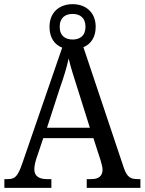

<svg xmlns="http://www.w3.org/2000/svg" viewBox="-20 -903 695 923"><path d="M1 0H227V-42H205C166 -42 145 -58 145 -89C145 -103 149 -122 154 -138L188 -239H429L464 -131C469 -114 473 -98 473 -87C473 -57 454 -42 419 -42H397V0H655V-42H642C607 -42 591 -52 576 -94L381 -676C417 -691 440 -724 440 -774C440 -845 391 -883 329 -883C267 -883 218 -845 218 -774C218 -722 242 -688 279 -674L88 -120C66 -56 53 -42 18 -42H1ZM329 -713C295 -713 267 -730 267 -774C267 -819 295 -836 329 -836C363 -836 391 -819 391 -774C391 -730 363 -713 329 -713ZM206 -289 267 -477C287 -534 301 -579 310 -622C320 -578 337 -527 356 -467L412 -289Z"/></svg>

Font: Noto Serif Sinhala SemiCondensed
Style: Regular
Weight: 400
Width: 4
Designer: Jelle Bosma - Monotype Design Team
Foundry: Monotype Imaging Inc.
Version: Version 2.007